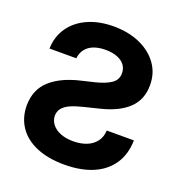

<svg xmlns="http://www.w3.org/2000/svg" viewBox="-131 -828 892 950"><g transform="rotate(20 315.0 -353.5)"><path d="M308.4 -716.8Q385.6 -716.8 446.3 -690Q507 -663.1 541.5 -614.9Q576 -566.6 575.4 -503.6Q575.4 -427.7 525.7 -380.5Q476 -333.4 382.6 -310.8L305.5 -291.8Q264.3 -281.8 238.4 -270.4Q212.5 -258.9 198.6 -242.5Q184.8 -226 184.2 -202.6Q184.8 -176.6 200.6 -156.6Q216.4 -136.6 245 -125.2Q273.5 -113.8 311.4 -113.8Q351.5 -113.8 382.1 -125.9Q412.7 -138 431 -161.9Q449.2 -185.9 451.1 -220.6H593.8Q592.1 -146 556.9 -94.4Q521.6 -42.8 458.8 -16.4Q396 9.9 309.8 9.9Q225.2 9.9 163.5 -16.1Q101.8 -42.1 69.3 -89.8Q36.8 -137.5 36.2 -201.8Q36.8 -286.5 92.6 -336.5Q148.3 -386.5 248.2 -409.3L311.7 -424.4Q365.6 -437.4 395.5 -457.4Q425.4 -477.5 424.8 -513.1Q424.8 -536.7 411.3 -555.1Q397.8 -573.4 371.7 -583.7Q345.7 -593.9 309.2 -593.9Q273.8 -593.9 247.4 -583.7Q221 -573.5 205.5 -553.3Q190 -533.1 186.8 -505H46Q47.4 -567.5 80.3 -615.5Q113.2 -663.5 172.2 -690.2Q231.2 -716.8 308.4 -716.8Z"/></g></svg>

Font: Pretendard JP Variable
Style: Regular
Weight: 400
Designer: Base glyphs from Inter by Rasmus Andersson; Hangul glyphs from Noto Sans CJK(Source Han Sans) by Jang Soo-young and Kang
Foundry: Kil Hyung-jin
Version: Version 1.307;Glyphs 3.2 (3192)